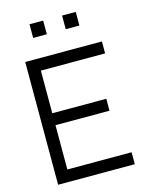

<svg xmlns="http://www.w3.org/2000/svg" viewBox="-138 -1046 890 1133"><g transform="rotate(-15 307.0 -479.0)"><path d="M238.5 -875H155V-958.5H238.5ZM437.5 -875H354V-958.5H437.5ZM149 -677V-416.5H479V-343.5H149V-73H541.5V0H73V-750H541.5V-677Z"/></g></svg>

Font: Russisch Sans
Style: Regular
Weight: 400
Designer: Michael Sharanda (font) & Cristiano Sobral (main changes)
Foundry: Michael Sharanda
Version: Version 2.00;October 25, 2020;FontCreator 13.0.0.2681 64-bit